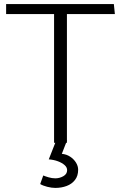

<svg xmlns="http://www.w3.org/2000/svg" viewBox="-20 -700 593 941"><path d="M538 -680H10V-631H245V0H308V-631H543ZM219 81Q244 83 264 90.5Q284 98 296.5 109Q309 120 309 134Q309 153 290.5 163.5Q272 174 251 174Q235 174 218 169Q201 164 192 160L177 202Q190 210 211.5 215.5Q233 221 251 221Q281 221 306.5 211.5Q332 202 347.5 182Q363 162 363 132Q363 114 352.5 97Q342 80 324 68Q306 56 283 54L309 -13H256Z"/></svg>

Font: Catamaran Light
Style: Regular
Weight: 300
Designer: Pria Ravichandran
Version: Version 2.000